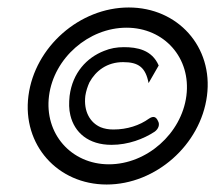

<svg xmlns="http://www.w3.org/2000/svg" viewBox="-20 -482 575 513"><path d="M377 -260 404 -307C386 -349 346 -356 311 -356C292 -356 275 -353 258 -346C212 -328 174 -288 166 -226C164 -207 164 -190 168 -174C179 -128 216 -95 278 -95C323 -95 364 -111 393 -130C403 -137 408 -149 402 -159C397 -170 390 -173 378 -165C353 -147 320 -136 283 -136C270 -136 259 -138 249 -142C221 -154 203 -184 208 -226C210 -239 214 -251 219 -262C236 -293 266 -316 309 -316C350 -316 369 -302 377 -260ZM111 -226C124 -327 217 -408 318 -408C419 -408 491 -327 478 -226C465 -125 372 -43 271 -43C170 -43 98 -125 111 -226ZM56 -226C39 -95 134 11 265 11C396 11 516 -95 533 -226C550 -357 455 -462 324 -462C193 -462 73 -357 56 -226Z"/></svg>

Font: Charger
Style: It
Weight: 400
Designer: Jasper
Foundry: Cannot Into Space Fonts
Version: Version 0.98